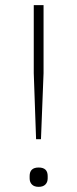

<svg xmlns="http://www.w3.org/2000/svg" viewBox="-20 -718 300 745"><path d="M120 -178 111 -434V-698H149V-434L139 -178ZM130 7Q113 7 104 -2Q95 -11 95 -26V-35Q95 -68 130 -68Q165 -68 165 -35V-26Q165 -11 156 -2Q147 7 130 7Z"/></svg>

Font: IBM Plex Sans Thai ExtLt
Style: Regular
Weight: 200
Designer: Mike Abbink, Paul van der Laan, Pieter van Rosmalen, Ben Mitchell, Mark Frömberg
Foundry: Bold Monday
Version: Version 1.2